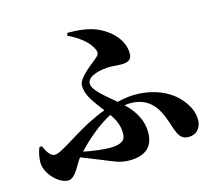

<svg xmlns="http://www.w3.org/2000/svg" viewBox="-113 -913 1226 1094"><g transform="rotate(-15 500.0 -366.0)"><path d="M530 -136C530 -102 512 -77 437 -77C398 -77 334 -85 283 -96C338 -155 412 -219 487 -258C512 -222 530 -188 530 -136ZM367 -757C429 -729 486 -684 505 -637C511 -622 511 -610 493 -594C453 -559 374 -506 374 -460C374 -407 407 -363 461 -292C393 -267 326 -231 268 -195C167 -132 142 -120 124 -120C104 -120 82 -143 65 -186H50C39 -163 32 -127 32 -99C32 -32 105 41 159 41C204 41 229 -33 258 -69C302 -51 345 -35 381 -20C442 5 472 21 527 21C628 21 670 -29 670 -106C670 -169 644 -229 580 -290C592 -292 603 -293 614 -293C753 -293 785 -179 810 -103C829 -46 843 -21 887 -21C940 -21 963 -63 963 -100C963 -141 951 -175 919 -217C872 -279 782 -333 653 -333C619 -333 583 -328 547 -319C489 -369 420 -420 420 -460C420 -506 504 -523 555 -523C604 -523 685 -501 685 -567C685 -643 626 -710 543 -746C495 -767 432 -773 372 -773Z"/></g></svg>

Font: Noto Serif KR Black
Style: Regular
Weight: 900
Version: Version 1.001;PS 1.001;hotconv 16.6.54;makeotf.lib2.5.65590